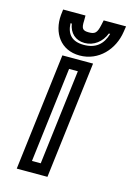

<svg xmlns="http://www.w3.org/2000/svg" viewBox="-113 -763 580 846"><g transform="rotate(15 177.0 -340.0)"><path d="M194 0 253 -484 256 -509H231H141H116L113 -484L54 0L51 25H76H166H191L194 0ZM147 -25H107L160 -459H200L147 -25ZM329 -705H275H252L247 -682C239 -645 230 -637 202 -637C174 -637 167 -645 169 -682V-705H147H93H67L64 -679C57 -597 102 -528 189 -528C276 -528 338 -597 350 -679L354 -705H329ZM295 -655C281 -605 249 -578 195 -578C141 -578 116 -605 114 -655H120C126 -614 154 -587 196 -587C238 -587 273 -614 289 -655H295Z"/></g></svg>

Font: Gamestation Text Outline
Style: Italic
Weight: 400
Designer: Jonas Hecksher
Foundry: Jonas Hecksher, Playtypeª, e-types AS
Version: Version 1.003